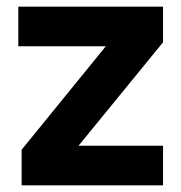

<svg xmlns="http://www.w3.org/2000/svg" viewBox="-20 -557 545 577"><path d="M45 -107 298 -418H35V-537H470V-430L216 -119H470V0H45Z"/></svg>

Font: Exo
Style: Bold
Weight: 700
Designer: Natanael Gama
Foundry: Natanael Gama
Version: Version 1.500; ttfautohint (v1.6)